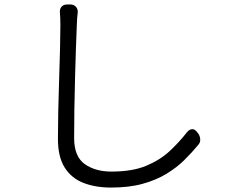

<svg xmlns="http://www.w3.org/2000/svg" viewBox="-20 -797 1040 865"><path d="M296 -777Q313 -777 322.5 -766Q332 -755 330 -738Q328 -724 327.5 -714.5Q327 -705 326 -682Q324 -639 322 -577Q320 -515 318 -443.5Q316 -372 315 -302.5Q314 -233 314 -175Q314 -92 361.5 -58Q409 -24 482 -24Q576 -24 638.5 -50Q701 -76 744.5 -116.5Q788 -157 823 -202Q833 -214 845 -215Q857 -216 867 -203L871 -198Q881 -186 882 -170Q883 -154 872 -143Q844 -109 810 -75.5Q776 -42 730 -14Q684 14 623 31Q562 48 480 48Q410 48 356 27Q302 6 271.5 -42Q241 -90 241 -171Q241 -228 242.5 -299Q244 -370 246.5 -442.5Q249 -515 250.5 -578Q252 -641 252 -682Q252 -699 251.5 -714.5Q251 -730 250 -739Q248 -756 257 -766.5Q266 -777 284 -777Z"/></svg>

Font: Chiron GoRound TC N
Style: Regular
Weight: 350
Designer: Ryoko NISHIZUKA 西塚涼子 (kana, bopomofo & ideographs); Paul D. Hunt (Latin, Greek & Cyrillic); Sandoll Communications 산돌커뮤니
Foundry: Adobe
Version: Version 1.000;hotconv 1.1.1;makeotfexe 2.6.0